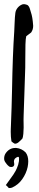

<svg xmlns="http://www.w3.org/2000/svg" viewBox="-28 -701 192 937"><path d="M-1.5 48.8Q16.6 21 46.9 21Q46.9 21 51.3 21Q77.6 23.4 97.2 43Q109.9 59.6 109.9 86.4Q109.9 99.6 106.9 114.3Q100.1 145.5 80.8 173.1Q61.5 200.7 31.2 214.4Q25.9 216.8 15.1 216.8Q7.8 208 0.5 202.1Q2 200.2 4.4 196.8Q6.8 193.4 11.2 187.3Q15.6 181.2 19.5 175.8Q41.5 146.5 48.8 131.8Q51.3 126.5 54.7 119.1Q62 103 64.5 85.4Q64.5 84.5 64.7 80.8Q64.9 77.1 64.9 74.2Q64.9 71.3 64.9 68.8Q64.5 65.4 60.1 64Q40 70.8 40 86.4Q40 89.4 40.5 90.8Q42.5 101.6 41 105.5Q36.6 116.7 20 113.3Q9.8 107.9 0.5 94.2Q-8.3 83.5 -7.8 72.3Q-7.8 59.6 -1.5 48.8ZM81.5 -679.7Q91.8 -682.6 106.4 -676.3Q111.3 -672.4 114.3 -666.7Q117.2 -661.1 119.4 -652.6Q121.6 -644 123 -640.6Q130.9 -618.7 133.8 -576.2V-573.7Q133.8 -556.6 124 -542.5Q118.2 -538.6 100.1 -524.4Q97.2 -514.2 96.2 -484.4Q95.2 -454.6 95.5 -416.7Q95.7 -378.9 95.2 -370.6Q93.8 -325.2 90.8 -238Q87.9 -150.9 87.4 -139.2Q86.9 -131.8 86.9 -116.2Q86.9 -109.9 87.2 -97.2Q87.4 -84.5 87.4 -78.1Q87.4 -63.5 85.9 -47.9Q84 -28.8 81.1 -24.4Q78.1 -20.5 70.3 -13.7Q69.3 -13.2 66.9 -10.7Q64.5 -8.3 63 -7.1Q61.5 -5.9 58.3 -3.7Q55.2 -1.5 53.5 -1.2Q51.8 -1 48.3 0Q44.9 1 42.5 -0.5Q35.6 -3.9 27.8 -11.2Q24.4 -32.2 24.4 -57.6Q24.4 -64.5 24.7 -72Q24.9 -79.6 25.4 -88.9Q25.9 -98.1 25.9 -103.5Q28.8 -170.4 30.8 -264.2Q33.7 -432.6 41.5 -547.4Q42 -552.2 43.2 -586.2Q44.4 -620.1 46.9 -637.7Q48.8 -651.9 58.3 -663.3Q67.9 -674.8 81.5 -679.7Z"/></svg>

Font: Avessa
Style: Medium
Weight: 500
Designer: Arman Khorramak
Foundry: Arman Khorramak
Version: Version 1.000; ttfautohint (v1.8.1)